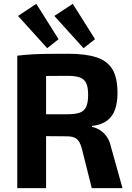

<svg xmlns="http://www.w3.org/2000/svg" viewBox="-20 -980 687 1000"><path d="M335 -700Q426 -700 482.5 -681.5Q539 -663 565.5 -619Q592 -575 592 -495Q592 -447 579.5 -410.5Q567 -374 538 -352Q509 -330 459 -324V-319Q477 -316 496.5 -305Q516 -294 533 -272.5Q550 -251 558 -215L618 0H458L405 -211Q395 -245 378 -257.5Q361 -270 329 -270Q261 -271 215 -271Q169 -271 137.5 -272Q106 -273 80 -274L83 -385H332Q373 -385 396 -393.5Q419 -402 429 -424Q439 -446 439 -486Q439 -526 429 -547Q419 -568 396 -576.5Q373 -585 332 -585Q239 -585 173.5 -584Q108 -583 85 -582L70 -690Q112 -695 148.5 -697Q185 -699 229 -699.5Q273 -700 335 -700ZM220 -690V0H70V-690ZM359 -960 475 -776 415 -729 263 -897ZM169 -960 285 -776 226 -729 74 -897Z"/></svg>

Font: Exo 2
Style: Bold
Weight: 700
Designer: Natanael Gama
Foundry: Natanael Gama
Version: Version 2.010